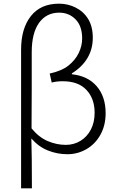

<svg xmlns="http://www.w3.org/2000/svg" viewBox="-20 -828 648 1047"><path d="M302 -808Q350 -808 392 -787Q436 -765 461 -724Q486 -683 486 -622Q486 -560 456.5 -511Q427 -462 372 -428V-423Q459 -414 507.5 -357.5Q556 -301 556 -211Q556 -144 527.5 -93Q499 -42 451 -14.5Q403 13 348 13Q292 13 241 -7.5Q190 -28 151 -73Q154 20 154 199H95V-557Q95 -673 148.5 -740.5Q202 -808 302 -808ZM496 -213Q496 -290 451.5 -337.5Q407 -385 322 -385Q290 -385 262 -378L251 -427Q316 -441 354 -471Q391 -501 409.5 -539.5Q428 -578 428 -618Q428 -686 392 -722.5Q356 -759 303 -759Q233 -759 193 -703.5Q153 -648 153 -543V-337Q152 -268 152 -128Q191 -80 239.5 -59Q288 -38 339 -38Q383 -38 419 -60Q455 -82 475.5 -121.5Q496 -161 496 -213Z"/></svg>

Font: Merged Yaku Han JP Light
Style: Regular
Weight: 300
Designer: Ryoko NISHIZUKA 西塚涼子 (kana, bopomofo & ideographs); Paul D. Hunt (Latin, Greek & Cyrillic); Sandoll Communications 산돌커뮤니
Foundry: Adobe
Version: Version 2.004